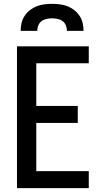

<svg xmlns="http://www.w3.org/2000/svg" viewBox="-20 -975 540 995"><path d="M68 0V-735H440V-647H168V-426H383V-338H168V-88H440V0ZM87 -815Q87 -835 91.5 -855Q96 -875 107.5 -892.5Q119 -910 135 -922.5Q151 -935 170 -942.5Q189 -950 209.5 -952.5Q230 -955 250 -955Q270 -955 290.5 -952.5Q311 -950 330 -942.5Q349 -935 365 -922.5Q381 -910 392.5 -892.5Q404 -875 408.5 -855Q413 -835 413 -815H327Q327 -829 321.5 -843Q316 -857 304.5 -865.5Q293 -874 278.5 -877Q264 -880 250 -880Q236 -880 221.5 -877Q207 -874 195.5 -865.5Q184 -857 178.5 -843Q173 -829 173 -815Z"/></svg>

Font: Iosevka Term Curly Semibold
Style: Regular
Weight: 600
Designer: Belleve Invis
Foundry: Belleve Invis
Version: Version 32.3.0